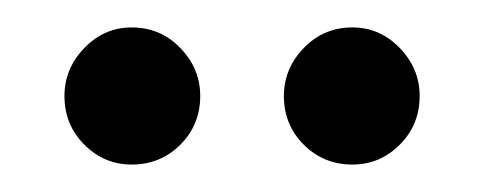

<svg xmlns="http://www.w3.org/2000/svg" viewBox="-20 -691 353 140"><path d="M237 -571Q216 -571 201.5 -585.5Q187 -600 187 -621Q187 -641 201.5 -656Q216 -671 237 -671Q257 -671 271.5 -656Q286 -641 286 -621Q286 -600 271.5 -585.5Q257 -571 237 -571ZM76 -571Q56 -571 41.5 -585.5Q27 -600 27 -621Q27 -641 41.5 -656Q56 -671 76 -671Q97 -671 111.5 -656Q126 -641 126 -621Q126 -600 111.5 -585.5Q97 -571 76 -571Z"/></svg>

Font: DM Sans 18pt
Style: Regular
Weight: 400
Designer: Colophon Foundry, Jonny Pinhorn
Foundry: Colophon Foundry
Version: Version 4.004;gftools[0.9.30]